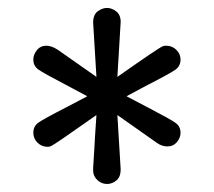

<svg xmlns="http://www.w3.org/2000/svg" viewBox="-20 -770 540 484"><path d="M64 -435.1Q64 -451.2 75.9 -460.2Q87.9 -469.2 151.9 -502Q180.7 -517.1 199.2 -526.9V-527.8Q178.2 -539.1 146 -556.2Q88.9 -585.9 76.4 -595Q64 -604 64 -620.1Q64 -632.3 73 -643.6Q82 -654.8 97.2 -654.8Q109.4 -654.8 125 -645L223.1 -576.2Q215.3 -699.2 214.8 -712.9Q214.8 -732.9 226.3 -741.5Q237.8 -750 250 -750Q261.2 -750 272.7 -741.5Q284.2 -732.9 284.2 -714.8Q284.2 -710.9 275.9 -576.2Q382.8 -651.4 391.1 -653.8Q395 -654.8 398.9 -654.8Q414.1 -654.8 424.6 -644.3Q435.1 -633.8 435.1 -620.1Q435.1 -604 423.1 -595Q411.1 -585.9 347.2 -553.2Q318.4 -538.1 299.8 -527.8V-526.9Q320.8 -515.6 353 -499Q410.2 -469.2 422.6 -460.2Q435.1 -451.2 435.1 -435.1Q435.1 -422.9 426 -411.9Q417 -400.9 401.9 -400.9Q387.7 -400.9 375 -410.2L275.9 -480Q283.7 -356.9 284.2 -342.8Q284.2 -323.7 273.2 -314.9Q262.2 -306.2 250 -306.2Q235.8 -306.2 225.3 -316.2Q214.8 -326.2 214.8 -339.8Q214.8 -341.8 214.8 -346.9Q214.8 -352.1 215.8 -362.5Q216.8 -373 217.3 -386.5Q217.8 -399.9 219.5 -425.5Q221.2 -451.2 223.1 -480Q115.2 -403.8 108.9 -401.9Q105 -399.9 100.1 -399.9Q85 -399.9 74.5 -410.4Q64 -420.9 64 -435.1Z"/></svg>

Font: CMU Sans Serif
Style: Medium
Weight: 500
Version: Version 0.7.0